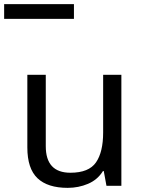

<svg xmlns="http://www.w3.org/2000/svg" viewBox="-53 -897 691 927"><path d="M533 -536V0H461L448 -71H444Q418 -29 372 -9.5Q326 10 274 10Q177 10 128 -36.5Q79 -83 79 -185V-536H168V-191Q168 -63 287 -63Q376 -63 410.5 -113Q445 -163 445 -257V-536ZM-33 -806V-877H304V-806Z"/></svg>

Font: Noto Sans Tifinagh Adrar
Style: Regular
Weight: 400
Designer: JamraPatel
Foundry: JamraPatel LLC
Version: Version 2.006; ttfautohint (v1.8.4.7-5d5b)